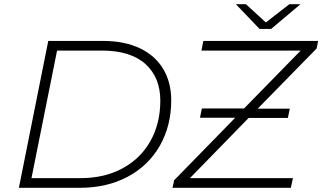

<svg xmlns="http://www.w3.org/2000/svg" viewBox="-20 -895 1536 915"><path d="M210 -700H470Q573 -700 646.5 -665Q720 -630 758 -566Q796 -502 796 -417Q796 -296 742 -201Q688 -106 589 -53Q490 0 360 0H70ZM363 -46Q478 -46 564.5 -93Q651 -140 697.5 -224Q744 -308 744 -415Q744 -526 673 -590Q602 -654 464 -654H252L130 -46ZM1489 -664 1208 -377H1361L1352 -333H1165L885 -46H1376L1366 0H802L810 -36L1101 -334H933L942 -378H1143L1413 -654H940L949 -700H1496ZM1412 -875 1272 -757H1217L1104 -875H1152L1247 -788L1359 -875Z"/></svg>

Font: Montserrat Alternates Light
Style: Italic
Weight: 300
Italic angle: -11.3°
Designer: Julieta Ulanovsky
Foundry: Julieta Ulanovsky
Version: Version 7.200